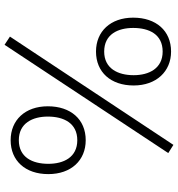

<svg xmlns="http://www.w3.org/2000/svg" viewBox="10 -750 762 821"><g transform="rotate(-90 390.5 -340.0)"><path d="M609 -701 146 -1 181 21 644 -678ZM201 -675C113 -675 56 -612 56 -514C56 -416 115 -354 201 -354C290 -354 346 -418 346 -516C346 -613 287 -675 201 -675ZM201 -640C274 -640 302 -581 302 -516C302 -448 274 -390 201 -390C128 -390 100 -448 100 -514C100 -582 128 -640 201 -640ZM580 -310C492 -310 435 -247 435 -149C435 -52 495 11 580 11C669 11 725 -53 725 -151C725 -248 666 -310 580 -310ZM580 -275C654 -275 681 -216 681 -151C681 -83 654 -25 580 -25C508 -25 479 -83 479 -149C479 -217 508 -275 580 -275Z"/></g></svg>

Font: Fira Sans ExtraLight
Style: Regular
Weight: 200
Designer: bBox Type GmbH & Carrois Corporate GbR & Edenspiekermann AG
Foundry: bBox Type GmbH & Carrois Corporate GbR & Edenspiekermann AG
Version: Version 4.300;PS 004.300;hotconv 1.0.88;makeotf.lib2.5.64775